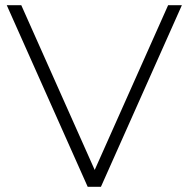

<svg xmlns="http://www.w3.org/2000/svg" viewBox="-20 -720 727 740"><path d="M318 0 6 -700H62L345 -65L628 -700H681L369 0Z"/></svg>

Font: Montserrat Z Light
Style: Regular
Weight: 300
Designer: Julieta Ulanovsky
Foundry: Julieta Ulanovsky
Version: Version 8.000